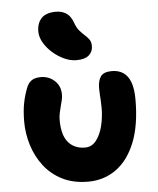

<svg xmlns="http://www.w3.org/2000/svg" viewBox="-57 -878 769 936"><g transform="rotate(-5 327.5 -409.5)"><path d="M337 10Q264 10 210 -17.5Q156 -45 121 -91Q86 -137 68.5 -193.5Q51 -250 51 -308Q51 -359 58.5 -398Q66 -437 80 -472Q88 -494 104.5 -506Q121 -518 150 -518Q190 -518 218 -492Q246 -466 246 -425Q246 -410 242.5 -396Q239 -382 235 -367Q231 -352 227.5 -335.5Q224 -319 224 -301Q224 -266 231 -239Q238 -212 252.5 -194Q267 -176 288 -166.5Q309 -157 336 -157Q369 -157 390.5 -184.5Q412 -212 422.5 -254.5Q433 -297 433 -342Q433 -362 432 -378Q431 -394 430 -408.5Q429 -423 429 -439Q429 -476 443.5 -496.5Q458 -517 498 -517Q531 -517 554 -501.5Q577 -486 589 -453.5Q601 -421 601 -369Q601 -243 567 -159Q533 -75 473.5 -32.5Q414 10 337 10ZM331 -585Q302 -585 271.5 -599Q241 -613 215.5 -635.5Q190 -658 174 -685.5Q158 -713 158 -740Q158 -781 180.5 -805Q203 -829 252 -829Q280 -829 301.5 -815.5Q323 -802 335 -769Q344 -743 357 -728Q370 -713 382.5 -702Q395 -691 403.5 -679Q412 -667 412 -647Q412 -619 392 -602Q372 -585 331 -585Z"/></g></svg>

Font: Shantell Sans ExtraBold
Style: Regular
Weight: 800
Designer: Stephen Nixon, Anya Danilova, Shantell Martin
Foundry: Arrow Type
Version: Version 1.011;[c5ecc13dd]